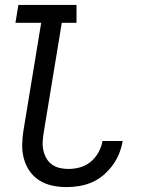

<svg xmlns="http://www.w3.org/2000/svg" viewBox="-20 -755 640 783"><path d="M252 8Q222 8 193.5 2Q165 -4 141 -19Q117 -34 101 -57Q85 -80 77.5 -107.5Q70 -135 70.5 -164.5Q71 -194 76 -225L148 -662H43L55 -735H292V-662H232L158 -213Q155 -194 154 -176Q153 -158 157 -141Q161 -124 169.5 -109Q178 -94 192 -84Q206 -74 223.5 -70Q241 -66 259 -66Q283 -66 306.5 -72.5Q330 -79 349.5 -95Q369 -111 381.5 -133.5Q394 -156 398 -180H481L480 -179Q476 -154 466 -129Q456 -104 439.5 -81.5Q423 -59 402 -41Q381 -23 356 -12Q331 -1 304.5 3.5Q278 8 252 8Z"/></svg>

Font: Iosevka HT Extended
Style: Italic
Weight: 400
Width: 7
Italic angle: -9°
Monospace: yes
Designer: Belleve Invis
Foundry: Belleve Invis
Version: Version 32.3.0; ttfautohint (v1.8.4)